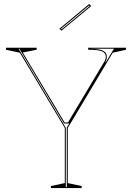

<svg xmlns="http://www.w3.org/2000/svg" viewBox="-20 -949 666 969"><path d="M237 0V-10L307 -25V-303L80 -683L10 -698V-708H165V-698L95 -684L306 -331H323L506 -637Q510 -644 512 -650.5Q514 -657 514 -662Q514 -682 494.5 -690Q475 -698 425 -698V-708H616V-698L549 -683L322 -303V-25L392 -10V0ZM74 -703 312 -304V-5H317V-305L330 -326H303L78 -703ZM430 -703Q462 -703 481.5 -699Q501 -695 510 -686Q519 -677 519 -662Q519 -657 518.5 -653Q518 -649 517 -647L512 -636L514 -635L555 -703ZM290 -794 280 -804 430 -929 440 -918ZM288 -804 291 -801 432 -918 429 -921Z"/></svg>

Font: Kalnia Glaze Thin
Style: Regular
Weight: 100
Version: Version 1.110